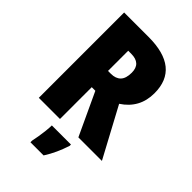

<svg xmlns="http://www.w3.org/2000/svg" viewBox="-272 -815 1136 1136"><g transform="rotate(45 296.0 -246.5)"><path d="M268 -714Q529 -714 529 -503Q529 -440 502.5 -392Q476 -344 425 -311L592 0H395L271 -266H241V0H64V-714ZM266 -571H241V-402H265Q305 -402 326.5 -424Q348 -446 348 -494Q348 -571 266 -571ZM394 72Q381 112 364.5 148.5Q348 185 325 221H215V207Q219 189 223.5 162Q228 135 231 108Q234 81 234 61H394Z"/></g></svg>

Font: Noto Sans Telugu Condensed Black
Style: Regular
Weight: 900
Width: 3
Designer: Jelle Bosma - Monotype Design Team
Foundry: Monotype Imaging Inc.
Version: Version 2.005; ttfautohint (v1.8.4.7-5d5b)